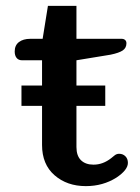

<svg xmlns="http://www.w3.org/2000/svg" viewBox="-20 -619 477 653"><path d="M123 -126V-259H53V-328H123V-414H55Q43 -414 36.5 -422Q30 -430 30 -444Q30 -465 44.5 -476Q59 -487 83 -487H125L143 -599H240V-487H394Q401 -487 405.5 -483Q410 -479 410 -472Q410 -456 397.5 -447.5Q385 -439 356 -433L240 -414V-328H338V-259H240V-119Q240 -89 255.5 -74Q271 -59 298 -59Q330 -59 358 -81Q361 -83 368.5 -89.5Q376 -96 385 -96Q398 -96 406.5 -87.5Q415 -79 415 -65Q415 -41 376 -15Q330 14 272 14Q208 14 165.5 -23Q123 -60 123 -126Z"/></svg>

Font: MaitreeSemiBold
Style: Regular
Weight: 600
Designer: CadsonDemak Team
Foundry: CadsonDemak
Version: Version 1.000